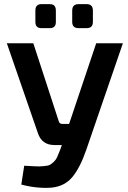

<svg xmlns="http://www.w3.org/2000/svg" viewBox="-20 -899 619 928"><path d="M180 -763Q151 -763 151 -793V-848Q151 -879 180 -879H221Q250 -879 250 -848V-793Q250 -763 221 -763ZM360 -763Q329 -763 329 -793V-848Q329 -879 360 -879H399Q429 -879 429 -848V-793Q429 -763 399 -763ZM445 -690H574L397 -175Q367 -88 329.5 -43Q292 2 228 8Q158 13 83 -7L97 -98Q136 -96 153 -95Q170 -94 191.5 -96Q213 -98 220.5 -102Q228 -106 239 -116Q250 -126 255.5 -138Q261 -150 270 -173L279 -198H243Q182 -198 163 -256L13 -690H141L264 -313Q267 -300 282 -300H314Z"/></svg>

Font: Exo 2 Semi Bold
Style: Regular
Weight: 600
Designer: Natanael Gama
Version: Version 1.001;PS 001.001;hotconv 1.0.88;makeotf.lib2.5.64775